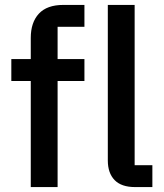

<svg xmlns="http://www.w3.org/2000/svg" viewBox="-20 -760 665 780"><path d="M105 -431H26V-520H105V-606Q105 -669 138 -704.5Q171 -740 237 -740H323V-651H214V-520H323V-431H214V0H105ZM529 0Q473 0 445.5 -28.5Q418 -57 418 -108V-740H527V-89H599V0Z"/></svg>

Font: IBM Plex Sans Devanagari Medium
Style: Regular
Weight: 500
Designer: Mike Abbink, Paul van der Laan, Pieter van Rosmalen, Erin McLaughlin
Foundry: Bold Monday
Version: Version 1.1